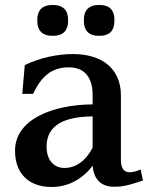

<svg xmlns="http://www.w3.org/2000/svg" viewBox="-20 -732 605 767"><path d="M272 -516C210 -516 141 -502 79 -472L69 -357H112C143 -422 182 -463 255 -463C315 -463 350 -426 350 -352V-315C186 -314 40 -253 40 -130C40 -37 97 15 186 15C253 15 310 -17 350 -70C354 -19 381 14 435 14C465 14 488 11 551 -11L542 -55C521 -46 509 -44 496 -44C475 -44 463 -61 463 -92V-351C463 -459 386 -516 272 -516ZM129 -647C129 -610 150 -589 187 -589H194C231 -589 252 -610 252 -647V-654C252 -691 231 -712 194 -712H187C150 -712 129 -691 129 -654ZM166 -146C166 -233 238 -266 350 -267V-142C323 -90 284 -61 237 -61C195 -61 166 -93 166 -146ZM315 -647C315 -610 336 -589 372 -589H380C417 -589 437 -610 437 -647V-654C437 -691 417 -712 380 -712H372C336 -712 315 -691 315 -654Z"/></svg>

Font: LT Superior Serif Semibold
Style: Regular
Weight: 600
Designer: Daniel Lyons
Foundry: LyonsType
Version: Version 2.120;FEAKit 1.0